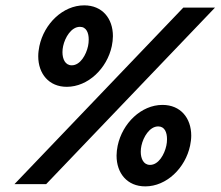

<svg xmlns="http://www.w3.org/2000/svg" viewBox="-20 -678 812 707"><path d="M562.5 -212.5C586.7 -212.5 595 -190 595 -165.8C595 -157.5 594.2 -149.2 592.5 -141.7C585.8 -110 564.2 -70.8 532.5 -70.8C508.3 -70.8 498.3 -94.2 498.3 -119.2C498.3 -126.7 499.2 -134.2 500.8 -141.7C507.5 -173.3 530.8 -212.5 562.5 -212.5ZM578.3 -291.7C500 -291.7 430.8 -224.2 413.3 -141.7C410.8 -129.2 409.2 -116.7 409.2 -105C409.2 -40 448.3 8.3 515 8.3C593.3 8.3 662.5 -59.2 680 -141.7C682.5 -154.2 684.2 -166.7 684.2 -178.3C684.2 -243.3 645 -291.7 578.3 -291.7ZM274.2 -579.2C298.3 -579.2 306.7 -556.7 306.7 -532.5C306.7 -524.2 305.8 -515.8 304.2 -508.3C297.5 -476.7 275.8 -437.5 244.2 -437.5C220 -437.5 210 -460.8 210 -485.8C210 -493.3 210.8 -500.8 212.5 -508.3C219.2 -540 242.5 -579.2 274.2 -579.2ZM290 -658.3C211.7 -658.3 142.5 -590.8 125 -508.3C122.5 -495.8 120.8 -483.3 120.8 -470.8C120.8 -406.7 160 -358.3 225.8 -358.3C304.2 -358.3 374.2 -425.8 391.7 -508.3C394.2 -520.8 395.8 -533.3 395.8 -545C395.8 -610 356.7 -658.3 290 -658.3ZM655 -650 33.3 0H150L771.7 -650Z"/></svg>

Font: BoonHome
Style: Bold Oblique
Weight: 700
Italic angle: -12°
Designer: Sungsit Sawaiwan
Foundry: Sungsit Sawaiwan
Version: Version 0.2